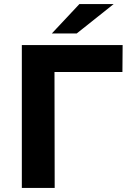

<svg xmlns="http://www.w3.org/2000/svg" viewBox="-20 -921 633 941"><path d="M87 0V-700H581L580 -568H210L247 -605L248 0ZM234 -757 369 -901H537L356 -757Z"/></svg>

Font: MOST Montserrat
Style: Bold
Weight: 700
Designer: Julieta Ulanovsky
Foundry: Julieta Ulanovsky
Version: Version 8.000;March 11, 2024;FontCreator 15.0.0.2926 64-bit